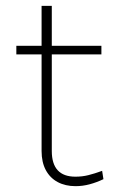

<svg xmlns="http://www.w3.org/2000/svg" viewBox="-20 -628 397 658"><path d="M239 10Q204 10 177.8 -4Q151.5 -18 137 -45Q122.5 -72 122.5 -110.5V-608H157.5V-110.5Q157.5 -22.5 238.5 -22.5Q262 -22.5 283 -27.8Q304 -33 330 -42.5L334.5 -14Q311.5 -3 287.5 3.5Q263.5 10 239 10ZM36 -441.5V-471H327.5V-441.5Z"/></svg>

Font: Karla ExtraLight
Style: Regular
Weight: 250
Designer: Jonathan Pinhorn
Version: Version 2.004;gftools[0.9.33]